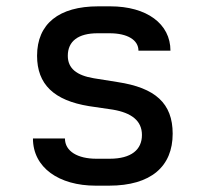

<svg xmlns="http://www.w3.org/2000/svg" viewBox="-20 -578 640 606"><path d="M324 8C457 8 525 -53 525 -156C525 -252 470 -301 351 -319L276 -331C222 -340 194 -362 194 -402C194 -448 227 -473 288 -473H326C382 -473 417 -452 417 -418H518C518 -503 443 -558 328 -558H290C166 -558 97 -503 97 -402C97 -312 150 -261 261 -243L336 -232C395 -222 428 -197 428 -152C428 -106 395 -77 326 -77H284C226 -77 185 -100 185 -141H84C84 -49 166 8 282 8Z"/></svg>

Font: Tekne LDO Medium
Style: Regular
Weight: 500
Monospace: yes
Designer: Alessio Laiso, Mario Rullo, Paolo Rosset
Foundry: Alessio Laiso
Version: Version 1.000;hotconv 1.0.109;makeotfexe 2.5.65596